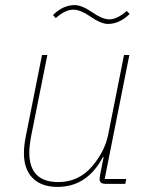

<svg xmlns="http://www.w3.org/2000/svg" viewBox="-20 -722 588 754"><path d="M404 -628Q376 -628 332 -659Q295 -684 268 -684Q236 -684 199 -651L188 -663Q228 -702 273 -702Q302 -702 345 -672Q383 -646 409 -646Q440 -646 478 -679L489 -667Q449 -628 404 -628ZM145 -506H166L102 -186Q95 -147 95 -123Q95 -7 209 -7Q289 -7 342 -69Q392 -128 405 -194L467 -506H488L391 -19H476L472 0H394Q371 0 371 -19Q371 -23 373 -35L387 -105H384Q322 12 206 12Q143 12 108.5 -22.5Q74 -57 74 -120Q74 -150 81 -185Z"/></svg>

Font: IBM Plex Sans Thin
Style: Italic
Weight: 100
Italic angle: -11.31°
Designer: Mike Abbink, Paul van der Laan, Pieter van Rosmalen
Foundry: Bold Monday
Version: Version 3.0